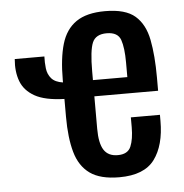

<svg xmlns="http://www.w3.org/2000/svg" viewBox="-46 -631 654 684"><g transform="rotate(-5 280.5 -289.0)"><path d="M354 8Q286 8 249 -18.5Q212 -45 197.5 -96.5Q183 -148 183 -223V-287Q114 -289 77.5 -309.5Q41 -330 28 -364.5Q15 -399 19 -444H125Q124 -423 126.5 -401.5Q129 -380 142 -365Q155 -350 183 -346V-355Q183 -432 198 -483Q213 -534 250.5 -560Q288 -586 354 -586Q427 -586 461.5 -556Q496 -526 507 -469.5Q518 -413 518 -334V-287H290V-171Q290 -119 305.5 -95Q321 -71 355 -71Q391 -71 402 -97Q413 -123 413 -166V-201H517V-179Q517 -92 480 -42Q443 8 354 8ZM290 -345H413V-397Q413 -450 403 -478.5Q393 -507 353 -507Q314 -507 302 -479Q290 -451 290 -376Z"/></g></svg>

Font: Oswald
Style: Regular
Weight: 400
Designer: Vernon Adams
Foundry: Vernon Adams
Version: Version 4.103; ttfautohint (v1.8.3)